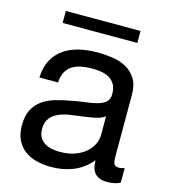

<svg xmlns="http://www.w3.org/2000/svg" viewBox="-103 -751 744 845"><g transform="rotate(15 268.5 -329.0)"><path d="M383.8 -267.1Q367.2 -254.4 341.8 -249Q316.4 -243.7 287.6 -240Q258.8 -236.3 230 -232.2Q201.2 -228 178 -218Q154.8 -208 140.4 -189.7Q126 -171.4 126 -139.2Q126 -118.2 134.3 -103.5Q142.6 -88.9 156.5 -79.8Q170.4 -70.8 188.5 -66.9Q206.5 -63 226.1 -63Q268.1 -63 297.9 -74.5Q327.6 -85.9 346.7 -103.5Q365.7 -121.1 374.8 -141.6Q383.8 -162.1 383.8 -180.2ZM522 -2Q499.5 11.2 460.9 11.2Q427.7 11.2 408.4 -7.3Q389.2 -25.9 389.2 -67.9Q353.5 -25.9 307.4 -7.3Q261.2 11.2 207 11.2Q171.9 11.2 140.9 3.4Q109.9 -4.4 86.7 -21.5Q63.5 -38.6 49.8 -65.9Q36.1 -93.3 36.1 -132.8Q36.1 -176.8 51 -204.8Q65.9 -232.9 90.6 -250.2Q115.2 -267.6 146.7 -276.9Q178.2 -286.1 210.9 -292Q246.1 -299.3 277.6 -303Q309.1 -306.6 332.8 -313Q356.4 -319.3 370.6 -331.5Q384.8 -343.8 384.8 -368.2Q384.8 -396 374.3 -413.1Q363.8 -430.2 347.4 -439.2Q331.1 -448.2 310.5 -451.2Q290 -454.1 270 -454.1Q243.2 -454.1 220.2 -449.5Q197.3 -444.8 180.2 -433.6Q163.1 -422.4 152.8 -403.6Q142.6 -384.8 141.1 -356H56.2Q58.1 -403.8 76.2 -436.8Q94.2 -469.7 124 -490.2Q153.8 -510.7 192.6 -519.8Q231.4 -528.8 274.9 -528.8Q310.1 -528.8 344.7 -523.7Q379.4 -518.6 407 -503.2Q434.6 -487.8 451.9 -460.2Q469.2 -432.6 469.2 -387.2V-121.1Q469.2 -106 469.7 -95Q470.2 -84 472.7 -76.9Q475.1 -69.8 480.5 -66.4Q485.8 -63 496.1 -63Q501.5 -63 508.1 -64.2Q514.6 -65.4 522 -67.9ZM433.1 -668.9V-614.3H92.8V-668.9Z"/></g></svg>

Font: XB Khoramshahr
Style: Regular
Weight: 400
Designer: Behnam
Foundry: Irmug
Version: Version 8.005 2009